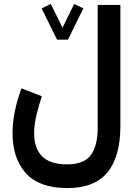

<svg xmlns="http://www.w3.org/2000/svg" viewBox="-20 -710 698 972"><path d="M268.6 -509.3 190.9 -667.5 237.3 -689.9 296.4 -569.8 355.5 -689.9 401.9 -667.5 324.2 -509.3ZM589.4 -71.8Q589.4 82.5 524.2 162.4Q459 242.2 320.3 242.2Q179.7 242.2 111.6 167.5Q43.5 92.8 43.5 -36.1Q43.5 -91.3 55.7 -149.7Q67.9 -208 88.9 -262.7L191.9 -222.7Q176.8 -178.2 164.8 -128.4Q152.8 -78.6 152.8 -34.7Q152.8 40.5 192.9 81.3Q232.9 122.1 320.3 122.1Q405.3 122.1 439.9 75Q474.6 27.8 474.6 -63V-685.1H589.4Z"/></svg>

Font: Vazirmatn RD SemiBold
Style: Regular
Weight: 600
Designer: Saber Rastikerdar
Foundry: Saber Rastikerdar
Version: Version 32.102